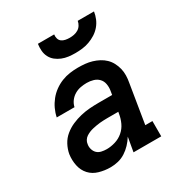

<svg xmlns="http://www.w3.org/2000/svg" viewBox="-174 -867 948 1002"><g transform="rotate(-30 300.0 -366.0)"><path d="M203 8Q169 8 136 -1.5Q103 -11 81.5 -34.5Q60 -58 53 -91.5Q46 -125 51 -160Q56 -187 69.5 -212.5Q83 -238 105.5 -256.5Q128 -275 154.5 -286.5Q181 -298 208.5 -304.5Q236 -311 263 -313Q290 -315 317 -315H399L403 -340Q406 -359 402.5 -378.5Q399 -398 386 -411.5Q373 -425 354 -430.5Q335 -436 315 -436Q297 -436 278 -432.5Q259 -429 242 -419Q225 -409 213 -393Q201 -377 197 -358H90Q95 -383 106 -406.5Q117 -430 133.5 -450.5Q150 -471 171.5 -486.5Q193 -502 217 -511.5Q241 -521 266 -524.5Q291 -528 315 -528Q337 -528 358 -526Q379 -524 399 -518Q419 -512 437 -502.5Q455 -493 469.5 -479Q484 -465 493.5 -447Q503 -429 508 -409Q513 -389 512.5 -367.5Q512 -346 508 -325L470 -92H513V0H346L361 -86Q348 -65 331 -47Q314 -29 293.5 -16Q273 -3 250 2.5Q227 8 204 8ZM234 -84Q259 -84 285.5 -92Q312 -100 333 -118Q354 -136 365.5 -161Q377 -186 381 -212L383 -223H317Q306 -223 294.5 -222.5Q283 -222 272 -221Q261 -220 250 -218Q239 -216 227.5 -213.5Q216 -211 205 -206.5Q194 -202 184 -195.5Q174 -189 167.5 -178.5Q161 -168 160 -157Q157 -142 161.5 -126.5Q166 -111 176.5 -101Q187 -91 202.5 -87.5Q218 -84 234 -84ZM343 -600Q322 -600 302 -602.5Q282 -605 263.5 -612.5Q245 -620 230 -632Q215 -644 206 -661.5Q197 -679 195.5 -699.5Q194 -720 197 -740H295Q293 -727 296.5 -715Q300 -703 309.5 -696Q319 -689 331.5 -686.5Q344 -684 357 -684Q370 -684 383 -686.5Q396 -689 408 -696Q420 -703 427.5 -715Q435 -727 437 -740H535Q532 -719 523.5 -698.5Q515 -678 500.5 -661Q486 -644 467 -632Q448 -620 427 -612.5Q406 -605 385 -602.5Q364 -600 343 -600Z"/></g></svg>

Font: Iosevka Etoile SmBdObl
Style: Regular
Weight: 600
Italic angle: -9°
Designer: Belleve Invis
Foundry: Belleve Invis
Version: Version 15.5.2; ttfautohint (v1.8.4)